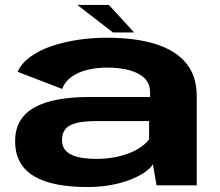

<svg xmlns="http://www.w3.org/2000/svg" viewBox="-20 -747 885 774"><path d="M332.5 7Q383 7 426.5 -1Q470 -9 504.2 -22.2Q538.5 -35.5 562 -51.5Q585.5 -67.5 596.5 -84.5L611 0H773V-360.5Q773 -440.5 730.5 -492.2Q688 -544 607 -569.5Q526 -595 409 -595Q350 -595 293 -586.2Q236 -577.5 187 -560.8Q138 -544 102.2 -518Q66.5 -492 51 -457.5L230.5 -388.5Q241.5 -418 268 -437Q294.5 -456 331.5 -465.2Q368.5 -474.5 410 -474.5Q464 -474.5 503 -463.5Q542 -452.5 563.5 -430.8Q585 -409 585 -375V-356H340Q269 -356 213.5 -345.8Q158 -335.5 119.5 -314.2Q81 -293 61 -259.2Q41 -225.5 41 -178Q41 -128 61 -92.8Q81 -57.5 119.2 -35.5Q157.5 -13.5 211.2 -3.2Q265 7 332.5 7ZM368 -106.5Q338 -106.5 312.8 -110.2Q287.5 -114 268.8 -122.8Q250 -131.5 240 -146Q230 -160.5 230 -183.5Q230 -206 239.8 -221Q249.5 -236 267.5 -244Q285.5 -252 310.8 -255.5Q336 -259 367 -259H581V-185.5Q567 -165 536 -146.5Q505 -128 461.8 -117.2Q418.5 -106.5 368 -106.5ZM435.5 -616H521L419 -727H292Z"/></svg>

Font: Anybody Expanded
Style: Bold
Weight: 700
Width: 7
Designer: Tyler Finck
Foundry: Etcetera Type Company
Version: Version 1.113;gftools[0.9.25]